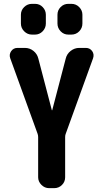

<svg xmlns="http://www.w3.org/2000/svg" viewBox="-20 -980 540 1000"><path d="M426.8 -730.5Q448.2 -730.5 460 -713.9Q471.7 -697.3 464.8 -676.8L322.3 -283.2Q319.3 -276.4 319.3 -265.6V-56.6Q319.3 -33.2 302.7 -16.6Q286.1 0 261.7 0H236.3Q212.9 0 195.8 -17.1Q178.7 -34.2 178.7 -56.6V-265.6Q178.7 -275.4 175.8 -283.2L33.2 -676.8Q26.4 -696.3 38.1 -713.4Q49.8 -730.5 71.3 -730.5H109.4Q134.8 -730.5 154.3 -714.8Q173.8 -699.2 179.7 -674.8L250 -406.2Q250 -405.3 251 -405.3Q252 -405.3 252 -406.2L322.3 -674.8Q328.1 -699.2 348.1 -714.8Q368.2 -730.5 392.6 -730.5ZM335.9 -960H351.6Q376 -960 392.6 -942.9Q409.2 -925.8 409.2 -903.3V-857.4Q409.2 -834 392.6 -816.9Q376 -799.8 351.6 -799.8H335.9Q312.5 -799.8 295.9 -816.9Q279.3 -834 279.3 -857.4V-903.3Q279.3 -926.8 295.9 -943.4Q312.5 -960 335.9 -960ZM162.1 -960Q186.5 -960 202.6 -942.9Q218.8 -925.8 218.8 -903.3V-857.4Q218.8 -834 202.1 -816.9Q185.5 -799.8 162.1 -799.8H146.5Q123 -799.8 106 -816.9Q88.9 -834 88.9 -857.4V-903.3Q88.9 -926.8 106 -943.4Q123 -960 146.5 -960Z"/></svg>

Font: Rounded Mgen+ 1mn bold
Style: Bold
Weight: 700
Designer: [Source Han Sans]
Ryoko NISHIZUKA  (kana & ideographs); Paul D. Hunt (Latin, Greek & Cyrillic); Wenlong ZHANG  (bopomofo
Version: Version 1.059.20150602